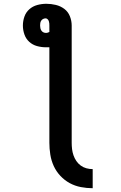

<svg xmlns="http://www.w3.org/2000/svg" viewBox="-20 -755 640 1015"><path d="M470 240Q439 240 407.5 234Q376 228 348.5 213Q321 198 299 174.5Q277 151 264 122.5Q251 94 246 62.5Q241 31 241 0V-505H223Q199 -505 175.5 -511.5Q152 -518 134.5 -534Q117 -550 109 -573Q101 -596 101 -620Q101 -644 109 -667Q117 -690 135 -706Q153 -722 177 -728.5Q201 -735 225 -735Q250 -735 275 -729Q300 -723 320 -708Q340 -693 349.5 -669Q359 -645 359 -620V0Q359 17 361 33.5Q363 50 368.5 66Q374 82 383.5 96Q393 110 406.5 120Q420 130 436.5 134.5Q453 139 470 139ZM223 -581Q228 -581 232.5 -582.5Q237 -584 241 -586V-620Q241 -626 240.5 -632Q240 -638 238 -643.5Q236 -649 231.5 -653.5Q227 -658 221 -658Q215 -658 208.5 -655Q202 -652 198 -646Q194 -640 193 -633.5Q192 -627 192 -620Q192 -613 193.5 -606Q195 -599 199 -593Q203 -587 209.5 -584Q216 -581 223 -581Z"/></svg>

Font: R Plex Mono
Style: Bold
Weight: 700
Monospace: yes
Designer: Belleve Invis
Foundry: Belleve Invis
Version: Version 31.8.0